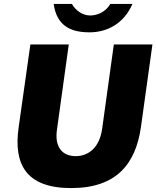

<svg xmlns="http://www.w3.org/2000/svg" viewBox="-20 -950 798 980"><path d="M656 -930H543C519 -888 476 -871 440 -871C405 -871 368 -893 347 -930H254C270 -814 346 -785 437 -785C525 -785 612 -828 656 -930ZM699 -299 758 -723H561L501 -290C486 -191 427 -153 366 -153C306 -153 256 -191 271 -290L331 -723H135L75 -299C49 -115 110 10 343 10C576 10 672 -115 699 -299Z"/></svg>

Font: United Sans Black
Style: Italic
Weight: 900
Italic angle: -8°
Designer: Pablo Impallari, Rodrigo Fuenzalida (Modified by Dan O. Williams)
Version: Version 1.000;PS 001.000;hotconv 1.0.88;makeotf.lib2.5.64775